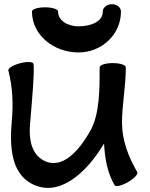

<svg xmlns="http://www.w3.org/2000/svg" viewBox="-20 -855 718 919"><path d="M133 -800C133 -687 237 -604 356 -604C467 -604 559 -690 559 -800C559 -819 540 -835 516 -835C492 -835 472 -819 472 -800C472 -750 413 -729 356 -729C306 -729 258 -755 258 -800C258 -811 230 -820 196 -820C161 -820 133 -811 133 -800ZM20 -517C41 -437 44 -353 36 -271C26 -155 33 -28 131 24C260 93 392 -24 478 -168C482 -98 493 -30 528 31C534 41 562 34 592 17C622 0 642 -22 637 -31C595 -104 564 -183 564 -267C564 -352 581 -436 582 -521V-522C582 -523 582 -525 582 -526C582 -527 582 -527 582 -529C582 -529 582 -530 582 -532V-533C582 -544 555 -553 520 -553C485 -553 457 -544 457 -533C457 -431 457 -312 415 -234C360 -134 277 -40 189 -87C129 -118 117 -193 124 -263C132 -359 147 -525 140 -550C138 -560 108 -561 75 -552C42 -543 17 -528 20 -517Z"/></svg>

Font: Nupuram
Style: Bold
Weight: 700
Designer: Santhosh Thottingal (santhosh.thottingal@gmail.com)
Foundry: SMC
Version: Version 1.000